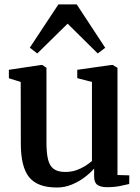

<svg xmlns="http://www.w3.org/2000/svg" viewBox="-20 -845 640 876"><path d="M468 9Q439.5 9 424.5 -1.5Q409.5 -12 409.5 -39V-76Q392.5 -56 366 -36Q339.5 -16 307.2 -2.8Q275 10.5 239.5 10.5Q151 10.5 113 -36.5Q75 -83.5 75 -189.5L74.5 -471L20.5 -488V-526.5L166.5 -548.5H173L192 -535.5V-193.5Q192 -147 199.2 -117.5Q206.5 -88 225 -74.2Q243.5 -60.5 278 -60.5Q305.5 -60.5 328.2 -68.5Q351 -76.5 369 -88Q387 -99.5 399.5 -110.5V-471L332.5 -488.5V-526.5L487 -548.5H494.5L516 -535.5V-46.5L570 -45L569.5 -5.5Q552.5 -1.5 527 3.8Q501.5 9 468 9ZM150 -601 116 -627.5 246.5 -825H330L460 -627L426 -601L288.5 -737Z"/></svg>

Font: Merriweather 60pt SemiBold
Style: Regular
Weight: 600
Version: Version 2.100